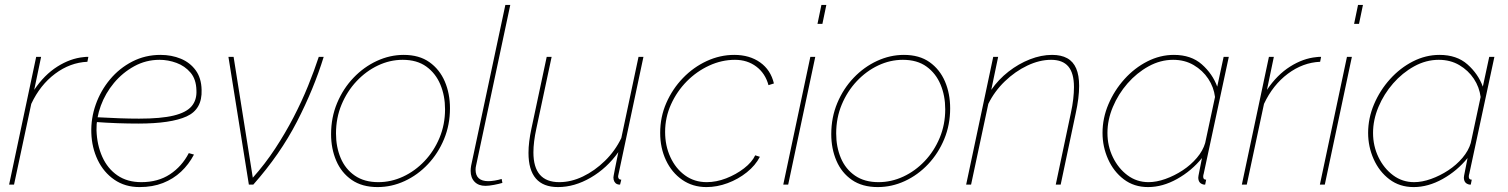

<svg xmlns="http://www.w3.org/2000/svg" viewBox="-20 -750 6127 780"><path d="M127 -519H147L119 -385Q160 -446 213 -479.5Q266 -513 320 -518Q325 -519 330 -519Q335 -519 339 -519L335 -499Q265 -496 204 -450.5Q143 -405 107 -328L37 0H17Z M547 10Q488 10 444.5 -20Q401 -50 377 -100Q353 -150 351 -210Q349 -269 369 -325.5Q389 -382 427 -427.5Q465 -473 517.5 -500Q570 -527 632 -527Q677 -527 714.5 -511.5Q752 -496 775 -464.5Q798 -433 799 -385Q802 -306 738 -277Q674 -248 542 -248Q501 -248 457.5 -249.5Q414 -251 360 -255L368 -274Q424 -271 465.5 -269.5Q507 -268 545 -268Q634 -268 685.5 -280.5Q737 -293 758.5 -318.5Q780 -344 778 -383Q777 -428 754 -455Q731 -482 697 -494.5Q663 -507 628 -507Q573 -507 525.5 -481Q478 -455 443 -413Q408 -371 389.5 -320.5Q371 -270 372 -221Q374 -161 395.5 -113Q417 -65 457 -37.5Q497 -10 554 -10Q622 -10 670.5 -42Q719 -74 747 -128L768 -122Q747 -82 715.5 -52.5Q684 -23 642 -6.5Q600 10 547 10Z M908 -519H929L1007 -28Q1057 -84 1098 -146.5Q1139 -209 1172.5 -273.5Q1206 -338 1231.5 -401Q1257 -464 1275 -519H1295Q1255 -389 1186.5 -256Q1118 -123 1009 0H991Z M1514 10Q1451 10 1409 -19Q1367 -48 1346 -97Q1325 -146 1325 -205Q1325 -273 1349.5 -331.5Q1374 -390 1416 -434Q1458 -478 1511 -502.5Q1564 -527 1620 -527Q1683 -527 1724.5 -497.5Q1766 -468 1787 -419Q1808 -370 1808 -310Q1808 -243 1784 -185Q1760 -127 1718.5 -83Q1677 -39 1624 -14.5Q1571 10 1514 10ZM1517 -10Q1569 -10 1617.5 -32.5Q1666 -55 1704.5 -95.5Q1743 -136 1765.5 -190Q1788 -244 1788 -306Q1788 -361 1769 -406.5Q1750 -452 1712 -479.5Q1674 -507 1616 -507Q1564 -507 1515.5 -484Q1467 -461 1428.5 -420Q1390 -379 1367.5 -325Q1345 -271 1345 -208Q1345 -153 1364 -108Q1383 -63 1421.5 -36.5Q1460 -10 1517 -10Z M1952 5Q1924 5 1908 -11.5Q1892 -28 1892 -56Q1892 -61 1892.5 -66Q1893 -71 1894 -77L2033 -730H2053L1914 -77Q1913 -73 1912.5 -69Q1912 -65 1912 -61Q1912 -14 1964 -14Q1975 -14 1990 -16.5Q2005 -19 2018 -23L2021 -7Q2008 -3 1987 1Q1966 5 1952 5Z M2247 10Q2127 10 2127 -129Q2127 -151 2130 -175.5Q2133 -200 2139 -228L2201 -519H2221L2159 -228Q2147 -173 2147 -131Q2147 -10 2252 -10Q2300 -10 2348 -33Q2396 -56 2437.5 -96.5Q2479 -137 2504 -189L2574 -519H2594L2498 -67Q2496 -56 2493.5 -46Q2491 -36 2491 -34Q2491 -20 2504 -20L2499 0Q2495 0 2492 -0.5Q2489 -1 2487 -2Q2480 -5 2476 -12Q2472 -19 2472 -29Q2472 -31 2473 -36.5Q2474 -42 2478 -63Q2482 -84 2492 -132Q2446 -67 2380 -28.5Q2314 10 2247 10Z M2850 10Q2794 10 2751.5 -19.5Q2709 -49 2685.5 -99Q2662 -149 2662 -210Q2662 -275 2687 -332Q2712 -389 2754.5 -433Q2797 -477 2851 -502Q2905 -527 2963 -527Q3025 -527 3068 -496.5Q3111 -466 3124 -411L3102 -404Q3089 -452 3052.5 -479.5Q3016 -507 2966 -507Q2912 -507 2861 -483.5Q2810 -460 2770 -419.5Q2730 -379 2706 -326Q2682 -273 2682 -214Q2682 -158 2703.5 -111.5Q2725 -65 2763 -37.5Q2801 -10 2851 -10Q2890 -10 2930 -25.5Q2970 -41 3002.5 -66Q3035 -91 3048 -119L3067 -113Q3049 -78 3014 -50Q2979 -22 2936 -6Q2893 10 2850 10Z M3272 -519H3292L3182 0H3162ZM3317 -730H3337L3321 -653H3301Z M3546 10Q3483 10 3441 -19Q3399 -48 3378 -97Q3357 -146 3357 -205Q3357 -273 3381.5 -331.5Q3406 -390 3448 -434Q3490 -478 3543 -502.5Q3596 -527 3652 -527Q3715 -527 3756.5 -497.5Q3798 -468 3819 -419Q3840 -370 3840 -310Q3840 -243 3816 -185Q3792 -127 3750.5 -83Q3709 -39 3656 -14.5Q3603 10 3546 10ZM3549 -10Q3601 -10 3649.5 -32.5Q3698 -55 3736.5 -95.5Q3775 -136 3797.5 -190Q3820 -244 3820 -306Q3820 -361 3801 -406.5Q3782 -452 3744 -479.5Q3706 -507 3648 -507Q3596 -507 3547.5 -484Q3499 -461 3460.5 -420Q3422 -379 3399.5 -325Q3377 -271 3377 -208Q3377 -153 3396 -108Q3415 -63 3453.5 -36.5Q3492 -10 3549 -10Z M4015 -519H4035L4007 -385Q4036 -427 4077 -459Q4118 -491 4164 -509Q4210 -527 4254 -527Q4291 -527 4315.5 -513.5Q4340 -500 4352 -472Q4364 -444 4364 -401Q4364 -377 4360.5 -349Q4357 -321 4350 -289L4289 0H4269L4330 -289Q4337 -321 4340 -347.5Q4343 -374 4343 -396Q4343 -453 4320 -480Q4297 -507 4250 -507Q4203 -507 4153.5 -483.5Q4104 -460 4062 -419.5Q4020 -379 3995 -328L3925 0H3905Z M4644 10Q4587 10 4545.5 -21.5Q4504 -53 4481.5 -103.5Q4459 -154 4459 -210Q4459 -270 4483 -326.5Q4507 -383 4548 -428.5Q4589 -474 4641 -500.5Q4693 -527 4749 -527Q4819 -527 4862.5 -488.5Q4906 -450 4925 -398L4951 -519H4972L4870 -44Q4869 -42 4868.5 -38.5Q4868 -35 4868 -32Q4868 -20 4880 -20L4876 0Q4874 0 4871.5 0Q4869 0 4867 -1Q4857 -4 4852.5 -11Q4848 -18 4848 -29Q4848 -32 4849 -37Q4850 -42 4853 -57.5Q4856 -73 4863 -108Q4821 -56 4762 -23Q4703 10 4644 10ZM4646 -10Q4678 -10 4714.5 -23Q4751 -36 4784.5 -58Q4818 -80 4842.5 -109Q4867 -138 4876 -169L4916 -356Q4911 -396 4888.5 -430Q4866 -464 4829.5 -485.5Q4793 -507 4746 -507Q4694 -507 4646 -480.5Q4598 -454 4560.5 -411Q4523 -368 4501 -315.5Q4479 -263 4479 -210Q4479 -157 4501 -111.5Q4523 -66 4560.5 -38Q4598 -10 4646 -10Z M5135 -519H5155L5127 -385Q5168 -446 5221 -479.5Q5274 -513 5328 -518Q5333 -519 5338 -519Q5343 -519 5347 -519L5343 -499Q5273 -496 5212 -450.5Q5151 -405 5115 -328L5045 0H5025Z M5452 -519H5472L5362 0H5342ZM5497 -730H5517L5501 -653H5481Z M5723 10Q5666 10 5624.5 -21.5Q5583 -53 5560.5 -103.5Q5538 -154 5538 -210Q5538 -270 5562 -326.5Q5586 -383 5627 -428.5Q5668 -474 5720 -500.5Q5772 -527 5828 -527Q5898 -527 5941.5 -488.5Q5985 -450 6004 -398L6030 -519H6051L5949 -44Q5948 -42 5947.5 -38.5Q5947 -35 5947 -32Q5947 -20 5959 -20L5955 0Q5953 0 5950.5 0Q5948 0 5946 -1Q5936 -4 5931.5 -11Q5927 -18 5927 -29Q5927 -32 5928 -37Q5929 -42 5932 -57.5Q5935 -73 5942 -108Q5900 -56 5841 -23Q5782 10 5723 10ZM5725 -10Q5757 -10 5793.5 -23Q5830 -36 5863.5 -58Q5897 -80 5921.5 -109Q5946 -138 5955 -169L5995 -356Q5990 -396 5967.5 -430Q5945 -464 5908.5 -485.5Q5872 -507 5825 -507Q5773 -507 5725 -480.5Q5677 -454 5639.5 -411Q5602 -368 5580 -315.5Q5558 -263 5558 -210Q5558 -157 5580 -111.5Q5602 -66 5639.5 -38Q5677 -10 5725 -10Z"/></svg>

Font: Raleway Thin
Style: Italic
Weight: 100
Italic angle: -12°
Designer: Matt McInerney, Pablo Impallari, Rodrigo Fuenzalida
Foundry: Matt McInerney, Pablo Impallari, Rodrigo Fuenzalida
Version: Version 4.026